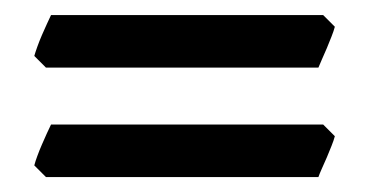

<svg xmlns="http://www.w3.org/2000/svg" viewBox="-20 -403 494 257"><path d="M428.2 -220.7Q426.8 -215.3 423.8 -207.8Q420.9 -200.2 417.5 -192.4Q414.1 -184.6 410.9 -177.5Q407.7 -170.4 406.2 -166H41.5L25.9 -181.6Q27.3 -187 30 -194.3Q32.7 -201.7 36.1 -209.5Q39.6 -217.3 42.7 -224.4Q45.9 -231.4 48.3 -236.3H412.6ZM428.2 -367.2Q426.8 -361.8 423.8 -354.2Q420.9 -346.7 417.5 -338.6Q414.1 -330.6 410.9 -323.5Q407.7 -316.4 406.2 -312.5H41.5L25.9 -328.1Q27.3 -333 30 -340.6Q32.7 -348.1 36.1 -356Q39.6 -363.8 42.7 -370.8Q45.9 -377.9 48.3 -382.8H412.6Z"/></svg>

Font: Gentium Basic
Style: Bold
Weight: 700
Designer: J. Victor Gaultney and Annie Olsen
Foundry: SIL International
Version: Version 1.100